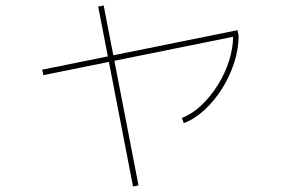

<svg xmlns="http://www.w3.org/2000/svg" viewBox="-20 -630 1040 700"><path d="M138 -356 134 -376 846 -520 850 -500ZM465 50 338 -606 358 -610 485 46ZM643 -200Q680 -214 713.5 -245.5Q747 -277 773.5 -319Q800 -361 815 -408Q830 -455 830 -500H850Q850 -452 834 -402Q818 -352 790 -307.5Q762 -263 726 -229.5Q690 -196 650 -181Z"/></svg>

Font: M PLUS 1 Thin
Style: Regular
Weight: 100
Designer: Coji Morishita
Foundry: UNDERFOREST DESIGN
Version: Version 1.001